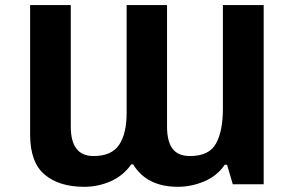

<svg xmlns="http://www.w3.org/2000/svg" viewBox="-20 -717 1151 747"><path d="M307.6 9.8Q210 9.8 153.6 -37.8Q97.2 -85.4 97.2 -193.4V-697.3H255.4V-224.1Q255.4 -109.9 343.8 -109.9Q414.6 -109.9 443.6 -153.8Q472.7 -197.8 472.7 -277.3V-697.3H629.9V-224.1Q629.9 -167.5 651.1 -138.7Q672.4 -109.9 719.2 -109.9Q793.5 -109.9 820.3 -158.4Q847.2 -207 847.2 -293.9V-697.3H1005.9V0H885.7L863.3 -76.2H854.5Q825.2 -32.7 774.9 -11.5Q724.6 9.8 672.4 9.8Q550.8 9.8 498 -77.6H490.7Q459.5 -33.2 410.6 -11.7Q361.8 9.8 307.6 9.8Z"/></svg>

Font: Lunasima
Style: Bold
Weight: 700
Designer: The DocRepair Project, Monotype Design Team
Foundry: Google
Version: Version 2.009